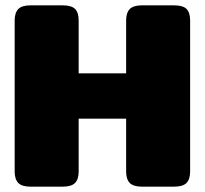

<svg xmlns="http://www.w3.org/2000/svg" viewBox="-20 -700 768 720"><path d="M35 -57V-623Q35 -652 48.5 -666Q62 -680 95 -680H214Q248 -680 261.5 -666.5Q275 -653 275 -623V-425H453V-623Q453 -652 466.5 -666Q480 -680 513 -680H632Q666 -680 679.5 -666.5Q693 -653 693 -623V-57Q693 -28 679.5 -14Q666 0 632 0H513Q480 0 466.5 -14Q453 -28 453 -57V-255H275V-57Q275 -28 261.5 -14Q248 0 214 0H95Q62 0 48.5 -14Q35 -28 35 -57Z"/></svg>

Font: Mitr
Style: Bold
Weight: 700
Designer: Thanarat Vachiruckul
Foundry: Cadson Demak
Version: Version 1.002